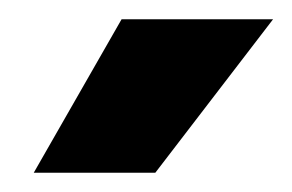

<svg xmlns="http://www.w3.org/2000/svg" viewBox="-20 -690 303 199"><path d="M15 -511 106 -670H263L141 -511Z"/></svg>

Font: Mina
Style: Bold
Weight: 700
Version: Version 1.000